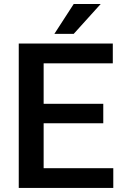

<svg xmlns="http://www.w3.org/2000/svg" viewBox="-20 -925 605 945"><path d="M537.6 -97.2V0H72.3V-710.9H535.2V-613.3H194.8V-414.1H488.3V-318.4H194.8V-97.2ZM247.6 -758.3 342.8 -905.3H475.6L342.8 -758.3Z"/></svg>

Font: Vazirmatn UI FD Medium
Style: Regular
Weight: 500
Designer: Saber Rastikerdar
Foundry: Saber Rastikerdar
Version: Version 33.003